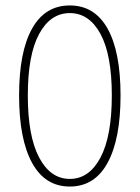

<svg xmlns="http://www.w3.org/2000/svg" viewBox="-20 -672 512 704"><path d="M236 12Q145 12 97.5 -75Q50 -162 50 -322Q50 -482 97.5 -567Q145 -652 236 -652Q327 -652 374.5 -567Q422 -482 422 -322Q422 -162 374.5 -75Q327 12 236 12ZM236 -16Q307 -16 348.5 -94.5Q390 -173 390 -322Q390 -471 348.5 -547.5Q307 -624 236 -624Q165 -624 123.5 -547.5Q82 -471 82 -322Q82 -173 123.5 -94.5Q165 -16 236 -16Z"/></svg>

Font: TypoPRO Source Sans Pro
Style: Regular
Weight: 200
Designer: Paul D. Hunt
Foundry: Adobe Systems Incorporated
Version: Version 2.020;PS 2.000;hotconv 1.0.86;makeotf.lib2.5.63406